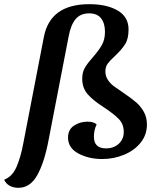

<svg xmlns="http://www.w3.org/2000/svg" viewBox="-96 -740 743 920"><path d="M-76 121Q-37 106 -17 60Q3 14 15 -50L114 -562Q144 -720 332 -720Q416 -720 468 -689.5Q520 -659 520 -599Q520 -554 503.5 -528Q487 -502 455 -472Q431 -450 420 -435Q409 -420 409 -398Q409 -375 421 -357Q433 -339 449.5 -327Q466 -315 500 -292Q535 -268 556.5 -249.5Q578 -231 593 -204.5Q608 -178 608 -143Q608 -94 578 -56.5Q548 -19 498.5 1.5Q449 22 394 22Q329 22 279.5 -4.5Q230 -31 230 -81Q230 -119 258.5 -138Q287 -157 323 -157Q353 -157 367 -144Q354 -117 354 -85Q354 -29 412 -29Q449 -29 473 -51Q497 -73 497 -108Q497 -145 473.5 -169.5Q450 -194 400 -227Q351 -258 324.5 -288Q298 -318 298 -363Q298 -394 311 -416Q324 -438 350 -467Q378 -499 392.5 -525Q407 -551 407 -588Q407 -628 388.5 -652Q370 -676 331 -676Q289 -676 266 -648Q243 -620 233 -566L137 -70Q117 37 83 98.5Q49 160 -8 160Q-31 160 -49.5 150Q-68 140 -76 121Z"/></svg>

Font: Sansita SW
Style: Italic
Weight: 400
Italic angle: -11°
Designer: Pablo Cosgaya
Foundry: Omnibus-Type
Version: Version 1.000